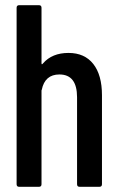

<svg xmlns="http://www.w3.org/2000/svg" viewBox="-20 -720 458 740"><path d="M244 -516Q306 -516 339.5 -473.5Q373 -431 373 -353V-10Q373 0 363 0H287Q277 0 277 -10V-345Q277 -433 209 -433Q153 -433 141 -374Q140 -373 140 -370V-10Q140 0 130 0H54Q44 0 44 -10V-690Q44 -700 54 -700H130Q140 -700 140 -690V-477Q140 -468 146 -476Q181 -516 244 -516Z"/></svg>

Font: Barlow Condensed Medium
Style: Regular
Weight: 500
Width: 3
Designer: Jeremy Tribby
Foundry: Tribby Type
Version: Version 1.422;hotconv 1.0.109;makeotfexe 2.5.65596